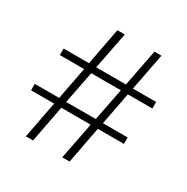

<svg xmlns="http://www.w3.org/2000/svg" viewBox="-163 -855 971 996"><g transform="rotate(30 323.0 -357.0)"><path d="M472.2 -453.1 435.1 -258.8H583V-220.2H426.8L384.8 0H340.8L383.8 -220.2H208L166 0H123L165 -220.2H26.9V-258.8H172.9L210 -453.1H64.9V-492.2H216.8L258.8 -713.9H303.2L259.8 -492.2H438L481 -713.9H522.9L480 -492.2H619.1V-453.1ZM214.8 -258.8H392.1L430.2 -453.1H252.9Z"/></g></svg>

Font: CAA NEO Sans Light
Style: Regular
Weight: 300
Version: Version 1.10